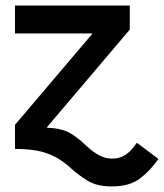

<svg xmlns="http://www.w3.org/2000/svg" viewBox="-20 -543 598 700"><path d="M388.2 136.7C429.7 136.7 463.4 127.4 488.8 108.9C514.2 89.8 537.1 65.9 557.6 36.6L479 -22.5C454.1 12.2 431.6 35.2 388.2 35.2C347.7 35.2 316.4 9.3 287.6 -18.1C271.5 -33.2 253.9 -46.9 233.9 -58.6C213.9 -69.8 185.5 -76.2 149.9 -77.6L453.1 -435.1V-522.9H34.7V-420.9H317.4L34.7 -87.9V0C74.7 0 107.4 3.4 132.8 10.3C183.1 23.9 213.9 47.9 241.7 73.2C260.3 89.8 280.8 104.5 302.7 117.7C324.7 130.4 353 136.7 388.2 136.7Z"/></svg>

Font: Estedad SemiBold
Style: Regular
Weight: 600
Designer: Amin Abedi
Version: Version 7.3